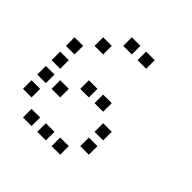

<svg xmlns="http://www.w3.org/2000/svg" viewBox="-174 -824 948 948"><g transform="rotate(45 300.0 -350.0)"><path d="M221 -680Q220 -680 220 -680Q220 -680 220 -679V-621Q220 -620 220 -620Q220 -620 221 -620H279Q280 -620 280 -620Q280 -620 280 -621V-679Q280 -680 280 -680Q280 -680 279 -680ZM321 -680Q320 -680 320 -680Q320 -680 320 -679V-621Q320 -620 320 -620Q320 -620 321 -620H379Q380 -620 380 -620Q380 -620 380 -621V-679Q380 -680 380 -680Q380 -680 379 -680ZM121 -580Q120 -580 120 -580Q120 -580 120 -579V-521Q120 -520 120 -520Q120 -520 121 -520H179Q180 -520 180 -520Q180 -520 180 -521V-579Q180 -580 180 -580Q180 -580 179 -580ZM21 -480Q20 -480 20 -480Q20 -480 20 -479V-421Q20 -420 20 -420Q20 -420 21 -420H79Q80 -420 80 -420Q80 -420 80 -421V-479Q80 -480 80 -480Q80 -480 79 -480ZM21 -380Q20 -380 20 -380Q20 -380 20 -379V-321Q20 -320 20 -320Q20 -320 21 -320H79Q80 -320 80 -320Q80 -320 80 -321V-379Q80 -380 80 -380Q80 -380 79 -380ZM221 -380Q220 -380 220 -380Q220 -380 220 -379V-321Q220 -320 220 -320Q220 -320 221 -320H279Q280 -320 280 -320Q280 -320 280 -321V-379Q280 -380 280 -380Q280 -380 279 -380ZM321 -380Q320 -380 320 -380Q320 -380 320 -379V-321Q320 -320 320 -320Q320 -320 321 -320H379Q380 -320 380 -320Q380 -320 380 -321V-379Q380 -380 380 -380Q380 -380 379 -380ZM21 -280Q20 -280 20 -280Q20 -280 20 -279V-221Q20 -220 20 -220Q20 -220 21 -220H79Q80 -220 80 -220Q80 -220 80 -221V-279Q80 -280 80 -280Q80 -280 79 -280ZM121 -280Q120 -280 120 -280Q120 -280 120 -279V-221Q120 -220 120 -220Q120 -220 121 -220H179Q180 -220 180 -220Q180 -220 180 -221V-279Q180 -280 180 -280Q180 -280 179 -280ZM421 -280Q420 -280 420 -280Q420 -280 420 -279V-221Q420 -220 420 -220Q420 -220 421 -220H479Q480 -220 480 -220Q480 -220 480 -221V-279Q480 -280 480 -280Q480 -280 479 -280ZM21 -180Q20 -180 20 -180Q20 -180 20 -179V-121Q20 -120 20 -120Q20 -120 21 -120H79Q80 -120 80 -120Q80 -120 80 -121V-179Q80 -180 80 -180Q80 -180 79 -180ZM421 -180Q420 -180 420 -180Q420 -180 420 -179V-121Q420 -120 420 -120Q420 -120 421 -120H479Q480 -120 480 -120Q480 -120 480 -121V-179Q480 -180 480 -180Q480 -180 479 -180ZM121 -80Q120 -80 120 -80Q120 -80 120 -79V-21Q120 -20 120 -20Q120 -20 121 -20H179Q180 -20 180 -20Q180 -20 180 -21V-79Q180 -80 180 -80Q180 -80 179 -80ZM221 -80Q220 -80 220 -80Q220 -80 220 -79V-21Q220 -20 220 -20Q220 -20 221 -20H279Q280 -20 280 -20Q280 -20 280 -21V-79Q280 -80 280 -80Q280 -80 279 -80ZM321 -80Q320 -80 320 -80Q320 -80 320 -79V-21Q320 -20 320 -20Q320 -20 321 -20H379Q380 -20 380 -20Q380 -20 380 -21V-79Q380 -80 380 -80Q380 -80 379 -80Z"/></g></svg>

Font: Doto Black Medium
Style: Regular
Weight: 500
Monospace: yes
Version: Version 1.000